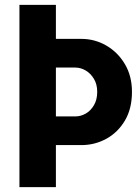

<svg xmlns="http://www.w3.org/2000/svg" viewBox="-20 -770 578 790"><path d="M60 0V-750H210V-610H315Q370 -610 417.5 -582.5Q465 -555 494 -506Q523 -457 523 -392Q523 -323 494 -274Q465 -225 417.5 -199Q370 -173 315 -173H210V0ZM210 -291H290Q312 -291 332.5 -302.5Q353 -314 366.5 -337Q380 -360 380 -392Q380 -423 366.5 -445.5Q353 -468 332.5 -480Q312 -492 290 -492H210Z"/></svg>

Font: Teachers
Style: Regular
Weight: 400
Designer: Alfredo Marco Pradil, Chank Diesel
Version: Version 1.001